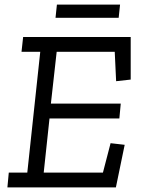

<svg xmlns="http://www.w3.org/2000/svg" viewBox="-20 -810 613 830"><path d="M226 -790H499L493 -733H220ZM481 0H12L18 -64H98L154 -586H73L80 -650H545V-466L482 -459L476 -586H225L200 -362H502L496 -298H194L169 -64H425L458 -191L519 -184Z"/></svg>

Font: Zilla Slab
Style: Italic
Weight: 400
Italic angle: -6°
Designer: Typotheque.com
Foundry: Typotheque type foundry
Version: Version 1.1; 2017; ttfautohint (v1.6)